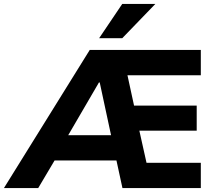

<svg xmlns="http://www.w3.org/2000/svg" viewBox="-60 -960 1111 980"><path d="M-40 0 398 -705H965V-576H532L581 -620L634 -376L567 -421H944V-293H594L641 -339L699 -79L632 -129H965V0H565L522 -198L573 -141H188L250 -194L135 0ZM445 -539 269 -237 259 -270H547L515 -232L449 -539ZM446 -765 564 -940H733L564 -765Z"/></svg>

Font: Nunito Sans 9pt ExtraBold
Style: Regular
Weight: 800
Version: Version 3.101;gftools[0.9.27]